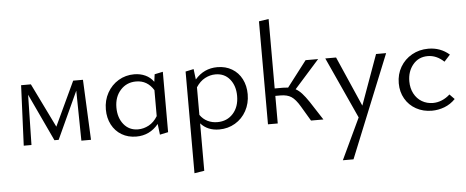

<svg xmlns="http://www.w3.org/2000/svg" viewBox="-60 -869 3180 1311"><g transform="rotate(-5 1530.5 -213.5)"><path d="M473 0 468 -343 319 -19H290L138 -344L131 0H78L96 -413H163L311 -110L453 -413H520L539 0Z M1068 -420V-6L1011 6L1002 -68Q942 5 850 5Q793 5 749.5 -21Q706 -47 682 -93Q658 -139 658 -197Q658 -260 686.5 -311Q715 -362 763.5 -391Q812 -420 871 -420Q913 -420 947.5 -404Q982 -388 1004 -357L1011 -408ZM1000 -122V-300Q957 -370 880 -370Q815 -370 773 -323.5Q731 -277 731 -204Q731 -134 768 -88.5Q805 -43 866 -43Q904 -43 939.5 -62Q975 -81 1000 -122Z M1632 -217Q1632 -154 1604 -103Q1576 -52 1527 -23Q1478 6 1418 6Q1338 6 1291 -47V278L1223 289V-408L1279 -420L1288 -348Q1349 -419 1441 -419Q1498 -419 1541.5 -393Q1585 -367 1608.5 -321Q1632 -275 1632 -217ZM1559 -212Q1559 -281 1522.5 -326Q1486 -371 1424 -371Q1387 -371 1352 -352.5Q1317 -334 1291 -294V-105Q1312 -75 1342.5 -60Q1373 -45 1410 -45Q1476 -45 1517.5 -91Q1559 -137 1559 -212Z M2049 -128 2132 0H2047L1987 -101Q1957 -152 1928.5 -170.5Q1900 -189 1855 -189H1819V0H1752V-706L1819 -716V-240H1877Q1891 -240 1911 -238L2046 -414H2132L1961 -222Q1983 -210 2003.5 -187.5Q2024 -165 2049 -128Z M2598 -414 2313 289H2240L2373 7L2181 -414H2255L2405 -71L2529 -414Z M2666 -201Q2666 -263 2695 -312.5Q2724 -362 2774.5 -390.5Q2825 -419 2887 -419Q2970 -419 3031 -366L2990 -321Q2939 -369 2879 -369Q2816 -369 2777.5 -322.5Q2739 -276 2739 -208Q2739 -161 2758.5 -124Q2778 -87 2812 -67Q2846 -47 2888 -47Q2919 -47 2949 -59.5Q2979 -72 3004 -95L3037 -61Q3004 -27 2962 -11Q2920 5 2876 5Q2816 5 2768 -21.5Q2720 -48 2693 -95Q2666 -142 2666 -201Z"/></g></svg>

Font: Ysabeau Infant
Style: Regular
Weight: 400
Designer: Christian Thalmann (Catharsis Fonts)
Version: Version 0.003